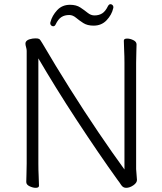

<svg xmlns="http://www.w3.org/2000/svg" viewBox="-20 -890 778 921"><path d="M523 -850Q523 -852 523.5 -853Q524 -854 524 -855Q524 -862 519.5 -866Q515 -870 510 -870Q503 -870 498 -861Q486 -836 470.5 -826Q455 -816 433 -816Q416 -816 400.5 -828.5Q385 -841 365.5 -854Q346 -867 316 -867Q278 -867 254 -841Q230 -815 222 -784Q222 -783 221.5 -782Q221 -781 221 -779Q221 -772 225.5 -768Q230 -764 235 -764Q243 -764 247 -773Q259 -798 274.5 -808Q290 -818 312 -818Q329 -818 344.5 -805Q360 -792 379.5 -779.5Q399 -767 429 -767Q467 -767 491.5 -793Q516 -819 523 -850ZM577 -589V-77Q520 -155 452 -255.5Q384 -356 315 -465.5Q246 -575 184 -681Q173 -700 168 -703Q163 -706 150 -706Q136 -706 121.5 -701.5Q107 -697 103 -687Q102 -685 102 -681Q102 -674 105 -664Q108 -654 108 -646V-106Q108 -80 107 -54.5Q106 -29 106 -17Q106 -4 122 3.5Q138 11 151 11Q167 11 167 1Q167 -16 165.5 -45Q164 -74 164 -105V-610Q202 -545 249 -469Q296 -393 347.5 -314.5Q399 -236 449.5 -162Q500 -88 544 -27Q552 -17 561 -3Q570 11 585 11Q602 11 619.5 -1Q637 -13 637 -27Q637 -36 635 -53Q633 -70 633 -79V-588Q633 -614 634 -639.5Q635 -665 635 -677Q635 -690 619.5 -697.5Q604 -705 590 -705Q574 -705 574 -695Q574 -678 575.5 -649Q577 -620 577 -589Z"/></svg>

Font: Klee One
Style: Regular
Weight: 400
Designer: Fontworks Inc.
Foundry: Fontworks Inc.
Version: Version 1.100